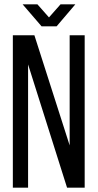

<svg xmlns="http://www.w3.org/2000/svg" viewBox="-20 -862 449 882"><path d="M152 -842 205 -782 258 -842H326L240 -741H171L84 -842ZM109 0H39V-700H138L300 -194V-700H369V0H288L109 -566Z"/></svg>

Font: Adderley Regular
Style: Regular
Weight: 400
Designer: gorohovskiy
Version: Version 1.003 November 13, 2017